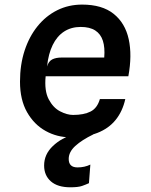

<svg xmlns="http://www.w3.org/2000/svg" viewBox="-20 -576 640 816"><path d="M278.5 7.5Q222.5 7.5 173.8 -19.5Q125 -46.5 95 -99.2Q65 -152 65 -229Q65 -301 84.5 -360.8Q104 -420.5 139.5 -464.5Q175 -508.5 223.2 -532.5Q271.5 -556.5 329 -556.5Q414 -556.5 463 -517.2Q512 -478 527 -409.5Q542 -341 525.5 -252H174Q168 -190 187 -154Q206 -118 235.5 -102.8Q265 -87.5 290.5 -87.5Q336.5 -87.5 365 -102Q393.5 -116.5 404.5 -155H512.5Q501 -103 471.5 -66.5Q442 -30 394 -11.2Q346 7.5 278.5 7.5ZM180 -293.5Q186.5 -315.5 202 -323.5Q217.5 -331.5 242.5 -331.5H423Q426.5 -374 417.2 -402.8Q408 -431.5 384.8 -446.5Q361.5 -461.5 323 -461.5Q282.5 -461.5 252.2 -441.8Q222 -422 203.8 -384.5Q185.5 -347 180 -293.5ZM279 220Q225 220 196.2 194.8Q167.5 169.5 167.5 127.5Q167.5 80 204.5 44.8Q241.5 9.5 294.5 -5H377Q327.5 19 299.8 44.5Q272 70 272 99.5Q272 135.5 309.5 135.5Q339.5 135.5 364 123.5L358 202.5Q345 208.5 328.8 214.2Q312.5 220 279 220Z"/></svg>

Font: Spline Sans Mono Medium
Style: Italic
Weight: 500
Italic angle: -4°
Monospace: yes
Designer: Eben Sorkin, Mirko Velimirovic
Foundry: Sorkin Type
Version: Version 1.004